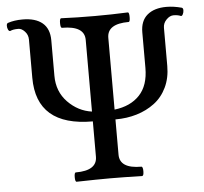

<svg xmlns="http://www.w3.org/2000/svg" viewBox="-50 -727 829 781"><g transform="rotate(-5 364.5 -336.5)"><path d="M231.9 2Q225.6 2 225.6 -17.1Q225.6 -36.1 231.9 -36.1Q318.8 -36.1 318.8 -92.8V-236.8Q88.9 -236.8 88.9 -435.1V-590.8Q88.9 -610.4 75.9 -624.3Q63 -638.2 49.8 -638.2Q27.8 -638.2 17.1 -632.8Q11.7 -630.9 7.8 -638.4Q3.9 -646 4.2 -655Q4.4 -664.1 9.8 -666Q35.6 -674.8 69.8 -674.8Q122.6 -674.8 150.9 -651.1Q179.2 -627.4 179.2 -580.1V-435.1Q179.2 -370.6 220.9 -327.6Q262.7 -284.7 318.8 -276.9V-569.8Q318.8 -627 227.1 -627Q220.7 -627 220.7 -646.5Q220.7 -666 227.1 -666Q291.5 -663.1 363.8 -663.1Q434.6 -663.1 499 -666Q504.9 -666 504.9 -646.5Q504.9 -627 499 -627Q411.1 -627 411.1 -569.8V-276.9Q476.6 -284.7 513.7 -324Q550.8 -363.3 550.8 -435.1V-580.1Q550.8 -627 579.1 -650.9Q607.4 -674.8 657.2 -674.8Q686.5 -674.8 719.2 -666Q725.1 -664.1 725.1 -655.3Q725.1 -646.5 721.2 -638.9Q717.3 -631.3 712.9 -632.8Q700.7 -638.2 683.1 -638.2Q668 -638.2 654.1 -624Q640.1 -609.9 640.1 -590.8V-435.1Q640.1 -386.2 621.6 -347.7Q603 -309.1 571 -285.2Q539.1 -261.2 498.5 -249Q458 -236.8 411.1 -236.8V-92.8Q411.1 -36.1 499 -36.1Q505.9 -36.1 505.9 -17.1Q505.9 2 499 2Q415 0 368.2 0Q317.9 0 231.9 2Z"/></g></svg>

Font: Junicode SmCond Medium
Style: Regular
Weight: 500
Width: 4
Designer: Peter S. Baker
Version: Version 2.206